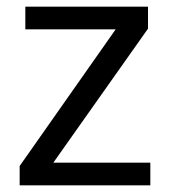

<svg xmlns="http://www.w3.org/2000/svg" viewBox="-20 -556 510 576"><path d="M431 0V-68H140L424 -470V-536H56V-468H327L39 -58V0Z"/></svg>

Font: Noto Sans Osage
Style: Regular
Weight: 400
Designer: Monotype Design Team
Foundry: Monotype Imaging Inc.
Version: Version 2.002